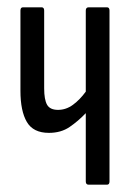

<svg xmlns="http://www.w3.org/2000/svg" viewBox="-20 -506 366 526"><path d="M223 0Q215 0 215 -9V-196Q194 -174 170.5 -158Q147 -142 114 -142Q71 -142 53.5 -172Q36 -202 36 -257V-477Q36 -486 43 -486H94Q101 -486 101 -477V-264Q101 -233 109 -219Q117 -205 139 -205Q161 -205 180 -219Q199 -233 215 -255V-477Q215 -486 223 -486H273Q280 -486 280 -477V-9Q280 0 273 0Z"/></svg>

Font: Sofia Sans Extra Condensed
Style: Regular
Weight: 400
Designer: Botio Nikoltchev, Ani Petrova
Foundry: lettersoup
Version: Version 4.101